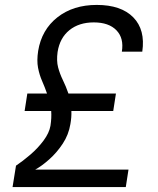

<svg xmlns="http://www.w3.org/2000/svg" viewBox="-20 -760 640 780"><path d="M31 0 45 -87Q72 -105 103 -131.5Q134 -158 157 -189Q180 -220 185 -249Q190 -281 188 -309H80L91 -380H171Q162 -406 151 -431Q140 -456 134.5 -485Q129 -514 135 -553Q149 -639 213 -689.5Q277 -740 373 -740Q472 -740 521.5 -689.5Q571 -639 558 -550H475Q484 -605 453 -637Q422 -669 361 -669Q301 -669 262 -637.5Q223 -606 214 -549Q209 -513 216 -486.5Q223 -460 235.5 -434.5Q248 -409 258 -380H451L440 -309H270Q271 -284 266 -256Q259 -213 235 -176.5Q211 -140 180 -112.5Q149 -85 123 -71H502L491 0Z"/></svg>

Font: JetBrains Mono NL Light
Style: Italic
Weight: 300
Italic angle: -9°
Designer: Philipp Nurullin, Konstantin Bulenkov
Foundry: JetBrains
Version: Version 2.304; ttfautohint (v1.8.4.7-5d5b)